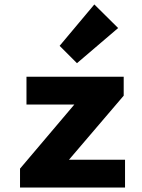

<svg xmlns="http://www.w3.org/2000/svg" viewBox="-20 -843 640 863"><path d="M70 0V-85L314 -373H99V-498H536V-413L290 -125H542V0ZM326 -559 248 -637 404 -823 511 -717Z"/></svg>

Font: Source Code Pro ExtraLight ExtraBold
Style: Regular
Weight: 800
Monospace: yes
Version: Version 1.018;hotconv 1.0.116;makeotfexe 2.5.65601